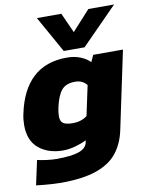

<svg xmlns="http://www.w3.org/2000/svg" viewBox="-97 -791 800 1036"><g transform="rotate(-10 303.5 -273.0)"><path d="M290 -522 178 -722H312L361 -613L460 -722H601L404 -522ZM151 176Q135 176 108 174.5Q81 173 55.5 170.5Q30 168 17 166L46 32Q65 37 96 41Q127 45 150 45Q233 45 274 30.5Q315 16 321 -16L323 -27Q298 -14 262.5 -4Q227 6 194 6Q114 6 62 -36.5Q10 -79 10 -164Q10 -178 11.5 -194Q13 -210 17 -227Q43 -353 113.5 -418.5Q184 -484 300 -484Q342 -484 374.5 -470.5Q407 -457 426 -437L443 -474H606L516 -48Q501 23 462 73Q423 123 348 149.5Q273 176 151 176ZM271 -130Q318 -130 350 -155L385 -319Q373 -333 358 -340.5Q343 -348 321 -348Q271 -348 247 -319.5Q223 -291 209 -228Q203 -200 203 -180Q203 -151 219 -140.5Q235 -130 271 -130Z"/></g></svg>

Font: Kanit
Style: Bold Italic
Weight: 700
Italic angle: -12°
Designer: Katatrad Team
Foundry: CadsonDemak
Version: Version 2.000; ttfautohint (v1.8.3)